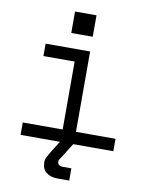

<svg xmlns="http://www.w3.org/2000/svg" viewBox="-99 -795 799 1066"><g transform="rotate(10 300.0 -262.0)"><path d="M236 -606V-727H357V-606ZM357 -70H580V0H57V-70H282V-453H106V-523H357ZM367 203H303Q261 203 237 183.5Q213 164 213 128Q213 110 220.5 96Q228 82 239 64L279 0H354L301 84Q297 91 293 96Q289 101 289 109Q289 134 319 134H367Z"/></g></svg>

Font: Orbit
Style: Regular
Weight: 400
Designer: Sooun Cho
Foundry: JAMO
Version: Version 1.000; ttfautohint (v1.8.4.7-5d5b);gftools[0.9.29]